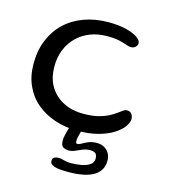

<svg xmlns="http://www.w3.org/2000/svg" viewBox="-108 -586 782 889"><g transform="rotate(15 283.0 -141.0)"><path d="M293.5 22.5Q235.5 22.5 185.2 6Q135 -10.5 97 -42Q59 -73.5 37.8 -119.8Q16.5 -166 16.5 -225.5Q16.5 -288.5 37.2 -339.2Q58 -390 96 -426Q134 -462 187 -481.2Q240 -500.5 304 -500.5Q352.5 -500.5 387.8 -491.5Q423 -482.5 442.5 -469.2Q462 -456 462 -442.5Q462 -435 457.8 -428.8Q453.5 -422.5 446.8 -419Q440 -415.5 432 -415.5Q421.5 -415.5 408 -420.8Q394.5 -426 372.5 -431.2Q350.5 -436.5 314 -436.5Q269 -436.5 232.2 -422Q195.5 -407.5 168.8 -381Q142 -354.5 127.5 -318.2Q113 -282 113 -238.5Q113 -181 137.5 -141.5Q162 -102 203.8 -81.2Q245.5 -60.5 297.5 -60.5Q346.5 -60.5 379.5 -70.8Q412.5 -81 433.5 -94.5Q454.5 -108 467.5 -118.2Q480.5 -128.5 489.5 -128.5Q502 -128.5 508.8 -123Q515.5 -117.5 518.2 -109.8Q521 -102 521 -94.5Q521 -77.5 506.2 -57.2Q491.5 -37 462.8 -18.8Q434 -0.5 391.5 11Q349 22.5 293.5 22.5ZM300.5 218Q276 218 256.2 215.8Q236.5 213.5 224.8 206.8Q213 200 213 188Q213 175 221.5 170.5Q230 166 241 166Q249.5 166 258.5 168.2Q267.5 170.5 278.5 172.8Q289.5 175 302 175Q328 175 352.2 170.5Q376.5 166 392.2 155.2Q408 144.5 408 126Q408 108.5 399.8 101.2Q391.5 94 375 94Q355 94 338.5 100.8Q322 107.5 307.5 114.2Q293 121 277.5 121Q261.5 121 250.2 114Q239 107 239 82.5Q239 72.5 242.2 57.5Q245.5 42.5 249.5 28.2Q253.5 14 256.5 7Q261.5 -5 269.5 -11.5Q277.5 -18 291.5 -18Q302.5 -18 307.8 -11.8Q313 -5.5 313 2.5Q313 14 306.8 33.8Q300.5 53.5 300.5 70Q300.5 81.5 308 81.5Q316.5 81.5 328 74.5Q339.5 67.5 355.8 60.5Q372 53.5 396 53.5Q415.5 53.5 430.5 61.8Q445.5 70 454.5 85.2Q463.5 100.5 463.5 121Q463.5 168.5 422.8 193.2Q382 218 300.5 218Z"/></g></svg>

Font: Gluten Light
Style: Regular
Weight: 300
Designer: Tyler Finck
Foundry: Etcetera Type Company
Version: Version 1.300